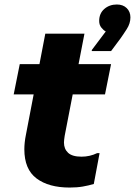

<svg xmlns="http://www.w3.org/2000/svg" viewBox="-20 -835 606 863"><path d="M292.8 8Q198.9 8 144.2 -33Q89.4 -74 89.4 -164Q89.4 -178.6 91.1 -194.8Q92.8 -211 96.2 -227.6L183.6 -683.6H359.6L270.8 -224.8Q269.5 -216.9 268.5 -208.3Q267.5 -199.7 267.5 -194.4Q267.5 -165.6 286.1 -148.2Q304.7 -130.8 346.4 -130.8Q383.9 -130.8 416.8 -146.8H427.6L401.6 -8Q377.9 -1 352 3.5Q326.1 8 292.8 8ZM41.6 -410.8 68.8 -546.8H479.2L452 -410.8ZM455.4 -693.6Q445.3 -698.7 435.6 -710.9Q425.8 -723 425.8 -740.8Q425.8 -774.7 448.9 -794.8Q471.9 -814.8 505.4 -814.8Q532.8 -814.8 549.5 -798.6Q566.2 -782.4 566.2 -756.8Q566.2 -729.9 549.9 -704.5Q533.6 -679 521.4 -662L479.4 -605.6H392.6V-610.2Z"/></svg>

Font: Kufam
Style: Italic
Weight: 400
Italic angle: -11°
Designer: Artur Schmal
Foundry: Original Type
Version: Version 1.301; ttfautohint (v1.8.3)